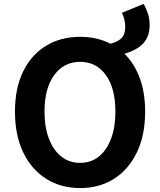

<svg xmlns="http://www.w3.org/2000/svg" viewBox="-20 -941 810 975"><path d="M387 -114Q442 -114 482 -146Q522 -178 544 -236.5Q566 -295 566 -374Q566 -493 517.5 -560Q469 -627 387 -627Q305 -627 255.5 -560Q206 -493 206 -374Q206 -295 228.5 -236.5Q251 -178 291.5 -146Q332 -114 387 -114ZM387 14Q289 14 214.5 -33Q140 -80 98 -167Q56 -254 56 -374Q56 -494 98 -579Q140 -664 214.5 -709Q289 -754 387 -754Q473 -754 541 -719Q579 -729 597.5 -748Q616 -767 616 -805Q616 -825 611 -844Q606 -863 599 -876L709 -921Q721 -902 730.5 -874Q740 -846 740 -814Q740 -756 707.5 -721Q675 -686 612 -668Q662 -619 689.5 -545Q717 -471 717 -374Q717 -254 675 -167Q633 -80 559 -33Q485 14 387 14Z"/></svg>

Font: Source Han Sans TC
Style: Bold
Weight: 700
Designer: Ryoko NISHIZUKA Ë•øÂ°öÊ∂ºÂ≠ê (kana, bopomofo & ideographs); Paul D. Hunt (Latin, Greek & Cyrillic); Sandoll Communicatio
Foundry: Adobe
Version: Version 2.004;hotconv 1.0.118;makeotfexe 2.5.65603